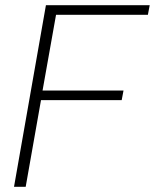

<svg xmlns="http://www.w3.org/2000/svg" viewBox="-20 -720 597 740"><path d="M34 0 157 -700H557L550 -663H196L144 -371H456L449 -334H138L79 0Z"/></svg>

Font: DM Sans 24pt ExtraLight
Style: Italic
Weight: 250
Italic angle: -10°
Designer: Colophon Foundry, Jonny Pinhorn
Foundry: Colophon Foundry
Version: Version 4.004;gftools[0.9.30]